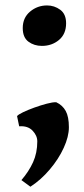

<svg xmlns="http://www.w3.org/2000/svg" viewBox="-20 -504 310 709"><path d="M234.4 -34.2Q234.4 0.5 215.3 42Q196.3 83.5 163.8 121.8Q131.3 160.2 92.3 185.5L59.1 161.1Q86.4 129.4 102.1 95Q117.7 60.5 117.7 18.1Q117.7 -3.4 100.1 -21.7Q82.5 -40 50.8 -37.6L43 -75.2Q47.4 -81.1 65.2 -89.6Q83 -98.1 106.7 -106.7Q130.4 -115.2 152.6 -121.1Q174.8 -127 187.5 -126.5Q210.9 -115.7 222.7 -94.2Q234.4 -72.8 234.4 -34.2ZM224.1 -418Q224.1 -378.4 197.8 -356.4Q171.4 -334.5 134.8 -334.5Q106 -334.5 85 -350.1Q64 -365.7 64 -400.4Q64 -438.5 91.1 -461.2Q118.2 -483.9 153.8 -483.9Q180.7 -483.9 202.4 -468Q224.1 -452.1 224.1 -418Z"/></svg>

Font: Gentium Plus
Style: Bold
Weight: 700
Designer: Victor Gaultney, Annie Olsen, Iska Routamaa, Becca Hirsbrunner
Foundry: SIL International
Version: Version 6.101